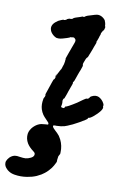

<svg xmlns="http://www.w3.org/2000/svg" viewBox="-142 -792 806 1258"><g transform="rotate(10 261.0 -163.0)"><path d="M203 -294Q205 -301 205 -300Q206 -298 203 -287Q199 -279 197 -275L198 -281Q200 -286 203 -294ZM416 -727Q433 -723 448 -708Q456 -699 455 -697Q455 -696 459 -686Q462 -677 462 -666Q462 -659 463 -659Q464 -659 464 -661H466Q465 -660 465 -656Q463 -647 462 -642Q460 -638 458 -634L456 -629V-632L457 -635L455 -633Q454 -631 451 -625Q448 -619 448 -620L444 -612Q444 -610 444 -608Q444 -604 439 -593Q437 -587 436 -582Q433 -571 428 -560Q423 -550 425 -550Q426 -549 426 -548.5Q426 -548 425.5 -546Q425 -544 422 -536Q419 -529 414.5 -516.5Q410 -504 408 -498Q406 -492 404.5 -489Q403 -486 400.5 -478.5Q398 -471 393 -460Q386 -440 385 -441.5Q384 -443 380 -437Q379 -435 378 -434Q376 -432 371 -418Q368 -411 365.5 -404Q363 -397 363 -395.5Q363 -394 363 -390V-385H364Q365 -386 364.5 -384Q364 -382 364 -380Q362 -371 355 -353Q353 -349 349 -338.5Q345 -328 341.5 -318Q338 -308 336 -302Q325 -269 323 -269Q322 -269 320.5 -267.5Q319 -266 319 -263.5Q319 -261 319.5 -261Q320 -261 320 -260Q320 -259 319.5 -256Q319 -253 317 -248Q310 -230 309 -226Q309 -224 306.5 -218.5Q304 -213 300 -201Q296 -189 294.5 -184Q293 -179 290 -171.5Q287 -164 285 -158.5Q283 -153 282.5 -151.5Q282 -150 281 -150.5Q280 -151 278.5 -149Q277 -147 276 -145Q272 -137 273 -131Q273 -128 274 -120Q274 -111 271 -97Q270 -94 271 -92Q272 -89 279 -89Q281 -89 281 -88Q281 -87 286 -87Q287 -87 289 -88Q291 -89 290.5 -89.5Q290 -90 292.5 -91Q295 -92 296 -93.5Q297 -95 296 -98Q296 -99 297 -99Q309 -99 370 -138Q380 -145 405 -163Q412 -168 419 -172Q426 -176 426 -175Q426 -174 428.5 -174Q431 -174 433 -175.5Q435 -177 435.5 -176.5Q436 -176 437 -177Q440 -179 440 -180Q440 -180 441.5 -181.5Q443 -183 444.5 -185Q446 -187 445.5 -187.5Q445 -188 446 -189Q447 -190 453 -194Q480 -209 503 -199Q526 -187 538 -164Q542 -157 542 -153Q543 -150 542 -149Q541 -148 541 -145Q541 -139 542 -139Q543 -139 543 -135.5Q543 -132 541 -127Q535 -111 510 -87Q487 -64 469 -55Q466 -53 466 -54Q465 -56 460 -53Q456 -51 456 -47Q456 -46 454 -44Q449 -40 437 -32Q433 -30 426 -26Q409 -15 395 -8Q361 11 346 16Q338 20 335 21Q316 30 291 33Q277 35 264 35Q247 34 243 36Q238 39 242 47Q245 53 261 68Q275 80 289 97Q294 104 302 119Q321 158 319 201Q319 215 317 216Q317 216 316 216Q315 217 309 230Q308 234 307.5 241Q307 248 306 252Q305 257 306 260Q308 267 292 294Q281 313 270 324Q267 327 264 331Q254 342 241 352Q230 360 221 366Q209 373 192 381Q164 393 131 398Q89 405 47 398Q24 394 9 384Q-1 378 -8 370Q-16 362 -20.5 353Q-25 344 -25 332Q-25 325 -23 320Q-18 307 -6 294Q3 285 14 280Q24 275 35 275Q42 274 59 277Q85 281 100 280Q117 278 133 270Q148 263 152 253Q154 250 154 244.5Q154 239 153 237Q150 231 140 224Q113 204 99 181Q82 152 86 119Q90 93 112 70Q135 47 162 41Q173 39 190 38Q203 38 205.5 37Q208 36 208 33Q209 29 205 23Q203 20 190 7Q174 -9 166 -20Q155 -36 149 -55Q140 -85 147 -122Q148 -130 150 -131Q152 -133 155 -141Q158 -151 156 -154L155 -155L161 -173Q167 -193 184 -241Q189 -255 190.5 -258.5Q192 -262 193 -262Q197 -262 201 -276Q203 -287 206 -292Q208 -295 211 -304L215 -312V-311L216 -312Q217 -313 219 -319L221 -323Q221 -323 222.5 -325.5Q224 -328 224 -328L227 -334H228L231 -341Q232 -346 236 -357Q242 -371 243 -383Q243 -387 244 -388Q244 -389 244.5 -392Q245 -395 244.5 -395Q244 -395 245 -400Q247 -406 245 -409V-410L249 -422Q255 -440 261 -456Q266 -468 268 -474.5Q270 -481 272 -486Q280 -508 285 -521Q288 -530 288 -535Q288 -540 287 -542Q283 -549 277 -553Q273 -556 265 -554Q260 -553 258 -553Q256 -553 254 -552.5Q252 -552 252 -553L250 -552Q249 -551 246 -549Q234 -544 202 -535Q187 -531 177 -531Q167 -531 163 -532Q146 -538 132 -553Q120 -566 117 -580Q114 -589 116 -599Q120 -618 139 -633Q154 -646 171 -652Q189 -659 188 -658Q188 -658 188 -657.5Q188 -657 187 -657Q187 -656 190 -656Q195 -656 206 -661L212 -664Q206 -663 203 -663L231 -674L230 -672L227 -671L224 -669Q225 -669 230 -670Q238 -671 243 -673Q245 -674 248 -677L251 -680L263 -685Q276 -689 291 -694L307 -700L310 -699Q316 -698 319 -700Q325 -702 325 -705Q325 -706 339 -711Q348 -714 362 -718Q389 -727 398.5 -728Q408 -729 416 -727Z"/></g></svg>

Font: TT2020 Style B
Style: Italic
Weight: 400
Italic angle: -15°
Version: Version 0.2.000